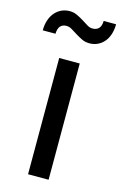

<svg xmlns="http://www.w3.org/2000/svg" viewBox="-133 -758 514 808"><g transform="rotate(15 124.0 -354.0)"><path d="M164.5 -506.5V0H75V-506.5ZM177.5 -662.5Q195.5 -662.5 205.2 -673Q215 -683.5 215.5 -705.5H269.5Q269.5 -682 263.2 -662.2Q257 -642.5 245.2 -628.5Q233.5 -614.5 217.2 -606.8Q201 -599 181 -599Q163.5 -599 148.2 -606.2Q133 -613.5 119.5 -622Q106 -630.5 94 -637.8Q82 -645 70.5 -645Q34.5 -645 33.5 -601H-22Q-22 -625 -15.5 -644.8Q-9 -664.5 3 -678.8Q15 -693 31.5 -700.8Q48 -708.5 67.5 -708.5Q85 -708.5 100.2 -701.2Q115.5 -694 129 -685.5Q142.5 -677 154.2 -669.8Q166 -662.5 177.5 -662.5Z"/></g></svg>

Font: Lato 2
Style: Regular
Weight: 400
Designer: Lukasz Dziedzic with Adam Twardoch and Botio Nikoltchev
Foundry: tyPoland Lukasz Dziedzic
Version: Version 2.015; 2015-08-06; http://www.latofonts.com/